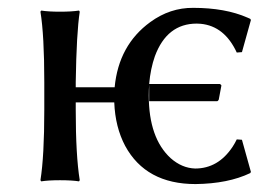

<svg xmlns="http://www.w3.org/2000/svg" viewBox="-20 -459 700 489"><path d="M92.8 -250Q92.8 -369.1 83 -429.2L85 -432.1Q103 -429.2 132.8 -429.2Q162.6 -429.2 181.2 -432.1L183.1 -429.2Q174.8 -375 172.9 -250V-236.8H272Q282.2 -344.2 362.8 -402.8Q413.1 -439.5 472.2 -439Q553.7 -439 610.4 -414.1Q614.3 -412.1 617.2 -411.1L619.1 -408.2L596.2 -326.2L583 -325.2Q551.8 -392.6 491.2 -398.4Q485.8 -398.9 481 -398.9Q405.3 -398.9 374.5 -315.9Q363.3 -284.2 359.9 -245.1H540Q543.5 -243.2 543.9 -241.2L537.1 -205.1Q535.2 -201.7 533.2 -201.2H359.9V-244.1Q358.9 -230.5 358.9 -215.8Q358.9 -107.4 414.6 -56.2Q443.4 -30.8 477.1 -29.8Q535.6 -29.8 572.3 -85Q578.6 -94.7 583 -104L596.2 -103L619.1 -21L617.2 -18.1Q561 8.8 478 9.8Q351.6 9.8 298.8 -87.4Q273.4 -135.3 271 -198.2H172.9V-179.2Q172.9 -63 183.1 0L181.2 2.9Q163.1 0 132.8 0Q103 0 85 2.9L83 0Q92.8 -61 92.8 -179.2Z"/></svg>

Font: Linux Biolinum Capitals O
Style: Small Caps
Weight: 400
Designer: Philipp H. Poll
Foundry: Philipp H. Poll
Version: Version 1.0.4